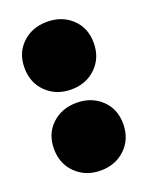

<svg xmlns="http://www.w3.org/2000/svg" viewBox="-113 -618 531 688"><g transform="rotate(-20 152.0 -273.5)"><path d="M20 -429Q20 -486 57.5 -521.5Q95 -557 152 -557Q209 -557 246.5 -521.5Q284 -486 284 -429Q284 -372 246.5 -335.5Q209 -299 152 -299Q95 -299 57.5 -335.5Q20 -372 20 -429ZM20 -120Q20 -177 57.5 -212.5Q95 -248 152 -248Q209 -248 246.5 -212.5Q284 -177 284 -120Q284 -63 246.5 -26.5Q209 10 152 10Q95 10 57.5 -26.5Q20 -63 20 -120Z"/></g></svg>

Font: AtCorfu Sans
Style: AtCorfu Sans Black
Weight: 900
Designer: Kostas Teopoulos
Foundry: Kostas Teopoulos
Version: Version 1.00 July 8, 2025, initial release